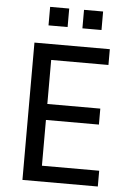

<svg xmlns="http://www.w3.org/2000/svg" viewBox="-60 -938 675 982"><g transform="rotate(5 278.0 -447.0)"><path d="M93 0V-705H480V-624H186V-398H458V-316H186V-81H480V0ZM331 -799V-894H429V-799ZM157 -799V-894H255V-799Z"/></g></svg>

Font: Nunito Sans 7pt Condensed Medium
Style: Regular
Weight: 500
Width: 3
Designer: Vernon Adams
Foundry: Vernon Adams
Version: Version 3.101;gftools[0.9.27]